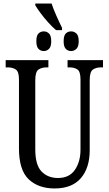

<svg xmlns="http://www.w3.org/2000/svg" viewBox="-20 -1053 613 1083"><path d="M296 -883Q275 -901 251.5 -927Q228 -953 208.5 -979.5Q189 -1006 179 -1023V-1033H271Q280 -1005 297 -966.5Q314 -928 330 -896V-883ZM227 -765Q209 -765 197 -777.5Q185 -790 185 -820Q185 -852 197 -864Q209 -876 227 -876Q244 -876 256.5 -864Q269 -852 269 -820Q269 -790 256.5 -777.5Q244 -765 227 -765ZM381 -765Q363 -765 351 -777.5Q339 -790 339 -820Q339 -852 351 -864Q363 -876 381 -876Q398 -876 411 -864Q424 -852 424 -820Q424 -790 411 -777.5Q398 -765 381 -765ZM288 10Q196 10 141.5 -42Q87 -94 87 -216V-605Q87 -649 69 -661Q51 -673 23 -673H12V-714H253V-673H243Q215 -673 197 -660.5Q179 -648 179 -601V-210Q179 -122 214.5 -85.5Q250 -49 307 -49Q371 -49 402.5 -95Q434 -141 434 -208V-605Q434 -649 417 -661Q400 -673 371 -673H361V-714H561V-673H550Q522 -673 504 -660.5Q486 -648 486 -601V-206Q486 -106 436 -48Q386 10 288 10Z"/></svg>

Font: Noto Serif ExtraCondensed
Style: Regular
Weight: 400
Width: 2
Designer: Monotype Design Team
Foundry: Monotype Imaging Inc.
Version: Version 2.015